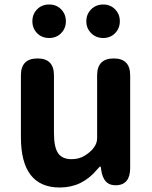

<svg xmlns="http://www.w3.org/2000/svg" viewBox="-20 -820 677 854"><path d="M246 14Q73 14 73 -210V-485Q73 -560 147 -560Q220 -560 220 -485V-229Q220 -165 238.5 -138.5Q257 -112 298 -112Q332 -112 357.5 -128Q383 -144 397 -163Q412 -182 412 -206V-485Q412 -560 486 -560Q559 -560 559 -485V-73Q559 0 500 4Q440 8 430 -65L429 -72Q428 -80 426 -80Q424 -80 411 -65Q345 14 246 14ZM198.5 -651Q166 -651 145 -672.5Q124 -694 124 -725.5Q124 -757 145 -778.5Q166 -800 198.5 -800Q231 -800 252 -778.5Q273 -757 273 -725.5Q273 -694 252 -672.5Q231 -651 198.5 -651ZM439 -651Q407 -651 385.5 -672.5Q364 -694 364 -725.5Q364 -757 385.5 -778.5Q407 -800 439 -800Q471 -800 492 -778.5Q513 -757 513 -725.5Q513 -694 492 -672.5Q471 -651 439 -651Z"/></svg>

Font: Resource Han Rounded KR
Style: Bold
Weight: 700
Designer: Cyano Hao (round all glyphs); Ryoko NISHIZUKA 西塚涼子 (kana, bopomofo & ideographs); Paul D. Hunt (Latin, Greek & Cyrillic)
Foundry: Cyano Hao
Version: 0.990